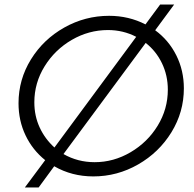

<svg xmlns="http://www.w3.org/2000/svg" viewBox="-20 -775 859 850"><path d="M794 -384Q794 -279 739 -189.5Q684 -100 591.5 -47Q499 6 393 6Q298 6 220 -39L151 55H90L180 -66Q124 -111 93 -176Q62 -241 62 -318Q62 -423 117 -512Q172 -601 264.5 -653Q357 -705 463 -705Q550 -705 624 -667L689 -755H751L667 -641Q727 -597 760.5 -530Q794 -463 794 -384ZM221 -122 583 -612Q525 -642 458 -642Q373 -642 298 -598.5Q223 -555 177.5 -481.5Q132 -408 132 -322Q132 -262 155.5 -211Q179 -160 221 -122ZM625 -585 261 -93Q324 -57 399 -57Q483 -57 558 -101Q633 -145 678 -218.5Q723 -292 723 -378Q723 -441 697 -495Q671 -549 625 -585Z"/></svg>

Font: TypoPRO Montserrat Alternates
Style: Italic
Weight: 300
Italic angle: -11.3°
Designer: Julieta Ulanovsky
Foundry: Julieta Ulanovsky
Version: Version 6.001